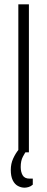

<svg xmlns="http://www.w3.org/2000/svg" viewBox="-20 -706 219 890"><path d="M65 0V-686H114V0ZM94 164Q78 164 63 156Q48 148 39 129.5Q30 111 30 82Q30 53 41 29Q52 5 66 -12H103V-8Q96 2 86 20.5Q76 39 76 68Q76 91 85 106.5Q94 122 117 122H132V150Q123 158 112.5 161Q102 164 94 164Z"/></svg>

Font: Archivo ExtraCondensed Thin
Style: Regular
Weight: 250
Width: 2
Designer: Hector Gatti
Foundry: Omnibus-Type
Version: Version 2.001